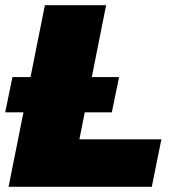

<svg xmlns="http://www.w3.org/2000/svg" viewBox="-31 -720 668 740"><path d="M2 0 142 -700H378L275 -183H591L554 0ZM-11 -287 17 -423H428L400 -287Z"/></svg>

Font: Montserrat Thin Black
Style: Italic
Weight: 900
Italic angle: -11.3°
Version: Version 9.000